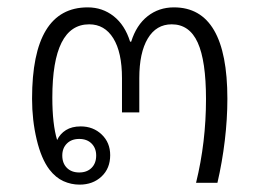

<svg xmlns="http://www.w3.org/2000/svg" viewBox="-20 -496 706 521"><path d="M196 5Q173 5 152 -4.5Q131 -14 114 -36Q92 -65 79.5 -117.5Q67 -170 67 -228Q67 -476 218 -476Q258 -476 288.5 -452Q319 -428 333 -383H336Q350 -428 380.5 -452Q411 -476 452 -476Q597 -476 597 -228Q597 -173 590 -114.5Q583 -56 570 0H512Q539 -110 539 -227Q539 -331 516.5 -380.5Q494 -430 446 -430Q404 -430 381 -391.5Q358 -353 358 -284V-191H311V-284Q311 -354 287.5 -392Q264 -430 222 -430Q122 -430 122 -231Q122 -159 135 -116Q143 -133 159 -143Q175 -153 199 -153Q233 -153 256 -131Q279 -109 279 -75Q279 -39 255.5 -17Q232 5 196 5ZM195 -28Q216 -28 228.5 -40.5Q241 -53 241 -74Q241 -94 228.5 -106.5Q216 -119 195 -119Q174 -119 161.5 -106.5Q149 -94 149 -74Q149 -53 161.5 -40.5Q174 -28 195 -28Z"/></svg>

Font: Noto Sans Thai Looped UI Light
Style: Regular
Weight: 300
Designer: Cadson Demak Team
Foundry: Cadson Demak Co., Ltd.
Version: Version 1.000